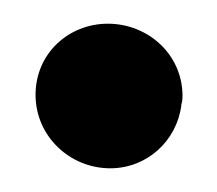

<svg xmlns="http://www.w3.org/2000/svg" viewBox="-20 -108 183 162"><path d="M10 -28C10 7 39 34 73 34C104 34 129 11 133 -19V-20C133 -20 134 -22 134 -27C134 -62 105 -88 71 -88C38 -88 10 -63 10 -28Z"/></svg>

Font: SolarCharger
Style: 950
Weight: 900
Designer: Mew Too
Foundry: Cannot Into Space Fonts/KineticPlasma Fonts
Version: Version 1.100